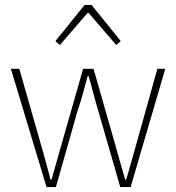

<svg xmlns="http://www.w3.org/2000/svg" viewBox="-20 -756 712 776"><path d="M168 0H206L294 -310C310 -356 322 -402 334 -448H338C352 -402 362 -358 376 -312L466 0H508L648 -478H616L526 -156C514 -112 502 -72 490 -30H486C474 -72 462 -112 450 -156L358 -478H316L224 -156C212 -112 200 -72 188 -30H184C174 -72 162 -112 150 -156L58 -478H24ZM222 -574 334 -704H338L450 -574L468 -590L350 -736H322L204 -590Z"/></svg>

Font: Source Sans Pro ExtraLight
Style: Regular
Weight: 200
Designer: Paul D. Hunt
Foundry: Adobe Systems Incorporated
Version: Version 3.006;hotconv 1.0.111;makeotfexe 2.5.65597